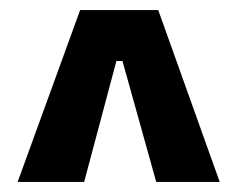

<svg xmlns="http://www.w3.org/2000/svg" viewBox="-20 -676 471 381"><path d="M15 -315 139 -656H294L416 -315H290L223 -555H211L147 -315Z"/></svg>

Font: Bricolage Grotesque 10pt Condensed SemiBold
Style: Regular
Weight: 600
Width: 3
Designer: Mathieu Triay
Foundry: Atelier Triay
Version: Version 1.000; ttfautohint (v1.8.4.7-5d5b);gftools[0.9.32]